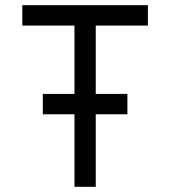

<svg xmlns="http://www.w3.org/2000/svg" viewBox="-20 -720 656 740"><path d="M145 -279.5V-358H471V-279.5ZM267 0V-621.5H66V-700H550V-621.5H349V0Z"/></svg>

Font: Overpass Mono
Style: Regular
Weight: 400
Designer: Delve Withrington, Dave Bailey
Foundry: Delve Fonts LLC
Version: Version 4.000